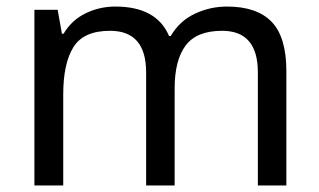

<svg xmlns="http://www.w3.org/2000/svg" viewBox="-20 -566 975 586"><path d="M673 -546Q764 -546 809 -499.5Q854 -453 854 -349V0H767V-345Q767 -472 658 -472Q580 -472 546.5 -427Q513 -382 513 -296V0H426V-345Q426 -472 316 -472Q235 -472 204 -422Q173 -372 173 -278V0H85V-536H156L169 -463H174Q199 -505 241.5 -525.5Q284 -546 332 -546Q458 -546 496 -456H501Q528 -502 574.5 -524Q621 -546 673 -546Z"/></svg>

Font: Noto Sans Old Persian
Style: Regular
Weight: 400
Designer: Monotype Design Team
Foundry: Monotype Imaging Inc.
Version: Version 2.001; ttfautohint (v1.8.4.7-5d5b)